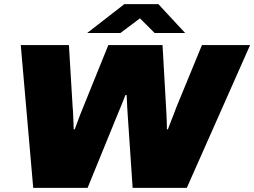

<svg xmlns="http://www.w3.org/2000/svg" viewBox="-20 -905 1225 925"><path d="M140 0 80 -688H312L330 -389Q332 -369 332.5 -349.5Q333 -330 334 -312.5Q335 -295 335 -282H340Q346 -297 352.5 -315.5Q359 -334 366.5 -353Q374 -372 381 -389L502 -688H763L780 -389Q781 -372 782 -353Q783 -334 783.5 -315.5Q784 -297 784 -282H789Q795 -298 802 -316.5Q809 -335 816.5 -353.5Q824 -372 830 -389L953 -688H1185L880 0H619L595 -355Q594 -371 593 -388Q592 -405 591.5 -420Q591 -435 590 -447H584Q579 -433 572.5 -417Q566 -401 559.5 -385Q553 -369 547 -355L402 0ZM400 -746 579 -885H743L872 -746H725L627 -844H691L560 -746Z"/></svg>

Font: Archivo SemiExpanded Black
Style: Italic
Weight: 900
Width: 6
Italic angle: -10°
Designer: Hector Gatti
Foundry: Omnibus-Type
Version: Version 2.001